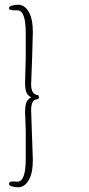

<svg xmlns="http://www.w3.org/2000/svg" viewBox="-20 -774 380 819"><path d="M120.1 -637.2 117.2 -532.2 112.8 -414.1Q112.8 -370.6 142.1 -368.2Q146 -366.7 146 -359.1Q146 -351.6 138.2 -350.1Q112.8 -350.1 112.8 -303.2L120.1 -91.8Q120.1 -35.6 102.5 -5.4Q85 24.9 56.2 24.9Q43.9 24.9 31 21Q18.1 17.1 18.1 11.2Q18.1 0 34.2 0L54.2 1Q89.8 1 89.8 -96.2V-219.2L86.9 -295.9Q86.9 -320.3 91.8 -335.2Q96.7 -350.1 112.8 -358.9Q96.7 -367.2 91.8 -381.8Q86.9 -396.5 86.9 -420.9L89.8 -523.9V-632.8Q89.8 -730 54.2 -730H39.1Q18.1 -730 18.1 -740.2Q18.1 -746.1 31 -750Q43.9 -753.9 56.2 -753.9Q85 -753.9 102.5 -723.6Q120.1 -693.4 120.1 -637.2Z"/></svg>

Font: Amatic SC
Style: Regular
Weight: 400
Version: Version 1.004